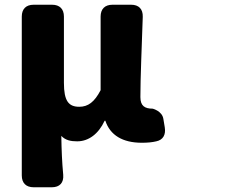

<svg xmlns="http://www.w3.org/2000/svg" viewBox="-20 -549 1040 811"><path d="M72 -479V192C72 224 90 242 122 242H199C232 242 250 223 247 189C242 135 240 87 239 25C257 44 280 48 306 48C354 48 396 17 422 -39H425C445 22 498 54 579 54C604 54 623 52 640 48C669 42 681 20 676 -11L670 -47C665 -80 625 -90 625 -90C592 -90 573 -101 573 -139C573 -218 579 -357 583 -478C584 -511 566 -529 534 -529H455C423 -529 405 -511 405 -479V-168C379 -118 352 -98 315 -98C270 -98 250 -122 250 -199V-479C250 -511 232 -529 200 -529H122C90 -529 72 -511 72 -479Z"/></svg>

Font: コーポレート・ロゴ（ラウンド）ver3 Bold
Style: Regular
Weight: 700
Designer: [KANA_main] LOGOTYPE.JP [Source Han Sans] Ryoko NISHIZUKA 西塚涼子 (kana, bopomofo & ideographs); Paul D. Hunt (Latin, Greek
Version: Version 12.001;FEAKit 1.0